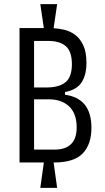

<svg xmlns="http://www.w3.org/2000/svg" viewBox="-20 -788 504 924"><path d="M74 -6V-653H191L174 -768H255L238 -652Q263 -651 290.5 -644.5Q318 -638 342 -620Q366 -602 381 -569.5Q396 -537 396 -485Q396 -428 373 -392Q350 -356 293 -345V-332Q420 -315 420 -173Q420 -93 378 -49.5Q336 -6 240 -6H238L255 116H174L191 -6ZM144 -367H203Q265 -367 295.5 -392.5Q326 -418 326 -479Q326 -540 297 -565.5Q268 -591 213 -591H144ZM144 -68H242Q349 -68 349 -175Q349 -241 313 -275.5Q277 -310 215 -310H144Z"/></svg>

Font: Bricolage Grotesque 10pt Condensed Light
Style: Regular
Weight: 300
Width: 3
Designer: Mathieu Triay
Foundry: Atelier Triay
Version: Version 1.000; ttfautohint (v1.8.4.7-5d5b);gftools[0.9.32]